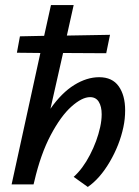

<svg xmlns="http://www.w3.org/2000/svg" viewBox="-20 -731 549 761"><path d="M476 -294Q476 -259 469 -227Q454 -156 415 -89.5Q376 -23 328 10L272 -30Q308 -62 336.5 -117Q365 -172 377 -227Q383 -254 383 -278Q383 -309 371.5 -327.5Q360 -346 337 -346Q305 -346 263 -308.5Q221 -271 181 -195.5Q141 -120 116 -12L113 0H26L140 -521L47 -522L59 -587L155 -589L182 -711H272L245 -590L416 -593L401 -520L230 -521L180 -300Q224 -363 274 -394Q324 -425 373 -425Q425 -425 450.5 -389Q476 -353 476 -294Z"/></svg>

Font: Ysabeau Infant Semibold
Style: Italic
Weight: 600
Italic angle: -12°
Designer: Christian Thalmann (Catharsis Fonts)
Version: Version 0.003